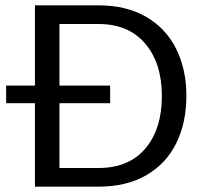

<svg xmlns="http://www.w3.org/2000/svg" viewBox="-20 -700 775 720"><path d="M679 -341Q679 -241 641.5 -164Q604 -87 529.5 -43.5Q455 0 349 0H111V-313H3V-379H111V-680H349Q455 -680 529.5 -636Q604 -592 641.5 -515Q679 -438 679 -341ZM587 -340Q587 -463 524.5 -536.5Q462 -610 349 -610H203V-379H393V-313H203V-70H349Q463 -70 525 -143Q587 -216 587 -340Z"/></svg>

Font: Martel Sans
Style: Regular
Weight: 400
Designer: Dan Reynolds and Mathieu Réguer
Foundry: Dan Reynolds and Mathieu Réguer
Version: Version 1.002; ttfautohint (v1.1) -l 5 -r 5 -G 72 -x 0 -D la